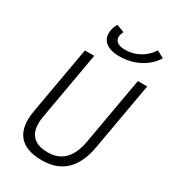

<svg xmlns="http://www.w3.org/2000/svg" viewBox="-222 -1036 1030 1157"><g transform="rotate(30 293.0 -457.5)"><path d="M258.3 9.8Q145 9.8 97.4 -49.1Q49.8 -107.9 69.8 -222.7L152.8 -693.4H217.8L134.8 -222.7Q119.6 -137.2 152.8 -93.3Q186 -49.3 265.1 -49.3Q407.2 -49.3 438.5 -222.7L521.5 -693.4H586.4L503.4 -222.7Q462.9 9.8 258.3 9.8ZM350.1 -766.6Q282.2 -766.6 249.8 -795.9Q217.3 -825.2 227.1 -877.9Q231.4 -902.8 245.6 -924.8L299.3 -905.3Q290.5 -888.7 288.6 -877Q283.7 -849.1 302.2 -833.5Q320.8 -817.9 359.4 -817.9Q410.6 -817.9 455.3 -841.3Q500 -864.7 528.3 -906.2L533.7 -914.1L583.5 -887.2L577.1 -877.9Q541.5 -825.7 481.4 -796.1Q421.4 -766.6 350.1 -766.6Z"/></g></svg>

Font: Cascadia Mono Light
Style: Italic
Weight: 300
Italic angle: -10°
Monospace: yes
Designer: Aaron Bell
Foundry: Saja Typeworks
Version: Version 2404.023; ttfautohint (v1.8.4)